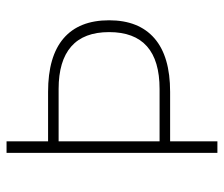

<svg xmlns="http://www.w3.org/2000/svg" viewBox="-70 -630 700 601"><g transform="rotate(-90 280.5 -330.0)"><path d="M293 -530Q404 -530 460.5 -481.5Q517 -433 517 -339Q517 -246 460.5 -197Q404 -148 293 -148H120V-181H302Q480 -181 480 -339Q480 -418 435 -457.5Q390 -497 302 -497H120V-530ZM138 -660V0H102V-660Z"/></g></svg>

Font: Kantumruy Pro ExtraLight
Style: Regular
Weight: 250
Version: Version 1.002